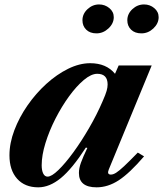

<svg xmlns="http://www.w3.org/2000/svg" viewBox="-20 -812 716 843"><path d="M148 10.5Q89 10.5 55.2 -27.2Q21.5 -65 21.5 -130Q21.5 -183.5 43 -240.2Q64.5 -297 101 -349.5Q137.5 -402 183.5 -443.8Q229.5 -485.5 279.2 -510Q329 -534.5 376 -534.5Q447 -534.5 485 -488L501 -524.5H646L457.5 -67.5Q448.5 -45.5 467 -45.5Q477 -45.5 489.8 -53.5Q502.5 -61.5 524.8 -82.2Q547 -103 585 -142L612.5 -125.5Q549 -51.5 501.5 -20.5Q454 10.5 404 10.5Q326.5 10.5 326.5 -52.5Q326.5 -73 335.5 -98Q344.5 -123 363.5 -162.5L357 -164Q296.5 -70.5 247 -30Q197.5 10.5 148 10.5ZM189 -36.5Q206.5 -36.5 236.5 -65.5Q266.5 -94.5 301.8 -142.8Q337 -191 371.2 -250Q405.5 -309 431 -368.5Q444 -398 448.2 -413.2Q452.5 -428.5 452.5 -441Q452.5 -488 407 -488Q380.5 -488 348 -460.8Q315.5 -433.5 283 -388.8Q250.5 -344 223.2 -290.5Q196 -237 179.5 -183.5Q163 -130 163 -86.5Q163 -63.5 169.8 -50Q176.5 -36.5 189 -36.5ZM403.5 -665.5Q375 -665.5 358.5 -681.8Q342 -698 342 -723Q342 -751 364.2 -771.8Q386.5 -792.5 415 -792.5Q440.5 -792.5 460 -776.5Q479.5 -760.5 479.5 -736.5Q479.5 -709 456.2 -687.2Q433 -665.5 403.5 -665.5ZM601 -665.5Q572 -665.5 555.5 -681.8Q539 -698 539 -723Q539 -751 561.2 -771.8Q583.5 -792.5 612.5 -792.5Q638 -792.5 657.2 -776.5Q676.5 -760.5 676.5 -736.5Q676.5 -709 653.5 -687.2Q630.5 -665.5 601 -665.5Z"/></svg>

Font: Libre Caslon Text Bold
Style: Italic
Weight: 700
Italic angle: -22.583°
Designer: Pablo Impallari, Rodrigo Fuenzalida, Katja Schimmel
Foundry: Pablo Impallari, Rodrigo Fuenzalida
Version: Version 2.000